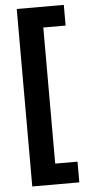

<svg xmlns="http://www.w3.org/2000/svg" viewBox="-59 -750 435 943"><g transform="rotate(-5 158.5 -278.5)"><path d="M293 159V57H183V-614H293V-716H61V159Z"/></g></svg>

Font: Noto Sans Gujarati UI Condensed
Style: Bold
Weight: 700
Width: 3
Designer: Jelle Bosma - Monotype Design Team, Universal Thirst
Foundry: Monotype Imaging Inc.
Version: Version 2.106